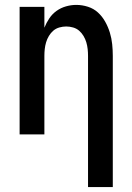

<svg xmlns="http://www.w3.org/2000/svg" viewBox="-20 -548 540 783"><path d="M339 215V-320Q339 -334 337.5 -348Q336 -362 332 -375.5Q328 -389 320.5 -401.5Q313 -414 302.5 -423Q292 -432 278 -436Q264 -440 250 -440Q236 -440 222 -436Q208 -432 197.5 -423Q187 -414 179.5 -401.5Q172 -389 168 -375.5Q164 -362 162.5 -348Q161 -334 161 -320V0H60V-520H161V-435Q169 -455 181 -473Q193 -491 210.5 -503.5Q228 -516 249 -522Q270 -528 291 -528Q315 -528 338.5 -520.5Q362 -513 379.5 -497Q397 -481 409 -459.5Q421 -438 428 -415Q435 -392 437.5 -368Q440 -344 440 -320V215Z"/></svg>

Font: Iosevka SS04 Semibold
Style: Regular
Weight: 600
Monospace: yes
Designer: Belleve Invis
Foundry: Belleve Invis
Version: Version 19.0.0; ttfautohint (v1.8.4)